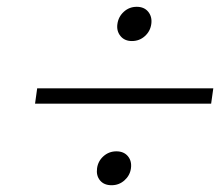

<svg xmlns="http://www.w3.org/2000/svg" viewBox="-20 -545 660 567"><path d="M366.7 -47.9Q363.8 -26.9 347.7 -12.5Q331.5 2 309.6 2Q287.1 2 275.4 -12.2Q263.7 -26.4 266.6 -47.9Q269.5 -69.3 285.6 -83.7Q301.8 -98.1 323.7 -98.1Q345.7 -98.1 357.7 -83.7Q369.6 -69.3 366.7 -47.9ZM603.5 -238.8H83.5L89.8 -284.2H609.9ZM326.7 -474.1Q329.6 -495.6 345.7 -510.3Q361.8 -524.9 383.8 -524.9Q405.8 -524.9 417.7 -510.3Q429.7 -495.6 426.8 -474.1Q423.8 -452.6 407.7 -438.2Q391.6 -423.8 369.6 -423.8Q347.7 -423.8 335.7 -438.7Q323.7 -453.6 326.7 -474.1Z"/></svg>

Font: Fivo Sans Light
Style: Regular
Weight: 300
Designer: Alexander Slobzheninov
Foundry: Alexander Slobzheninov
Version: 1.0